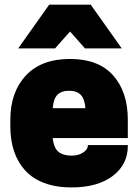

<svg xmlns="http://www.w3.org/2000/svg" viewBox="-20 -800 600 834"><path d="M535.2 -200.2H209Q213.4 -157.7 233.6 -140.9Q253.9 -124 291 -124Q320.8 -124 341.3 -137.5Q361.8 -150.9 361.8 -169.9H535.2V-166Q535.2 -85.4 469.5 -35.6Q403.8 14.2 290 14.2Q223.6 14.2 172.4 -5.1Q121.1 -24.4 89.1 -59.8Q57.1 -95.2 41 -143.1Q24.9 -190.9 24.9 -250V-279.8Q24.9 -399.4 92 -471.7Q159.2 -543.9 284.2 -543.9Q408.2 -543.9 471.7 -472.2Q535.2 -400.4 535.2 -279.8ZM219.2 -589.8H59.1L193.8 -779.8H374L508.8 -589.8H349.1L284.2 -663.1ZM209 -330.1H351.1Q347.7 -371.1 330.3 -388.4Q313 -405.8 279.8 -405.8Q246.6 -405.8 229.5 -388.4Q212.4 -371.1 209 -330.1Z"/></svg>

Font: Cooper Hewitt
Style: Heavy
Weight: 713
Designer: Village Type and Design LLC
Foundry: Cooper Hewitt Smithsonian Design Museum
Version: 1.000